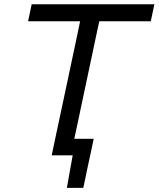

<svg xmlns="http://www.w3.org/2000/svg" viewBox="-20 -733 748 906"><path d="M224 0Q236.5 -59.5 248 -114Q259.5 -169 274 -235.5L322 -461.5Q332 -509.5 341 -551Q349.5 -592 358 -632.5H112.5L129.5 -713H708.5L691.5 -632.5H448.5Q439.5 -592 430.8 -550.8Q422 -509.5 412 -461.5L364 -235.5Q355 -192 346.8 -153.5Q338.5 -115 330.5 -78H422Q416 -49 409.8 -19Q403.5 11 397 39.5Q391 68 385 97Q379 125.5 373 153.5H295.5L323 0Z"/></svg>

Font: Heraclito
Style: Italic
Weight: 400
Italic angle: -12°
Designer: Kostas Bartsokas (font) & Cristiano Sobral (main changes)
Foundry: Kostas Bartsokas (font) & Cristiano Sobral (main changes)
Version: Version 1.00;July 8, 2020;FontCreator 13.0.0.2655 64-bit